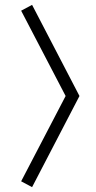

<svg xmlns="http://www.w3.org/2000/svg" viewBox="-20 -781 393 790"><path d="M112 -11 67 -35 250 -386 67 -737 112 -761 307 -386Z"/></svg>

Font: Leon Sans
Style: Light
Weight: 300
Designer: Jongmin Kim
Version: Version 1.2